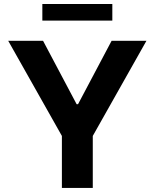

<svg xmlns="http://www.w3.org/2000/svg" viewBox="-20 -929 764 949"><path d="M20.6 -727.3 285.9 -257.1V0H438.6V-257.1L703.8 -727.3H531.6L365.8 -414.1H358.7L192.8 -727.3ZM189.3 -827.1H535.2V-909.1H189.3Z"/></svg>

Font: Magic Ui Pro
Style: Bold
Weight: 700
Designer: Stefan Endress, Andreas Faust
Version: Version 1.000;FEAKit 1.0